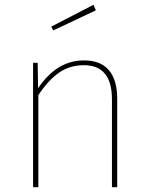

<svg xmlns="http://www.w3.org/2000/svg" viewBox="-20 -781 621 801"><path d="M469 -369V0H447V-367Q447 -509 330 -509Q270 -509 225 -477Q180 -445 140 -384V0H118V-519H137L139 -413Q217 -529 330 -529Q400 -529 434.5 -488Q469 -447 469 -369ZM380 -738 202 -654 194 -670 370 -761Z"/></svg>

Font: Fira Sans Thin
Style: Regular
Weight: 100
Designer: bBox Type GmbH & Carrois Corporate GbR & Edenspiekermann AG
Foundry: bBox Type GmbH & Carrois Corporate GbR & Edenspiekermann AG
Version: Version 4.301